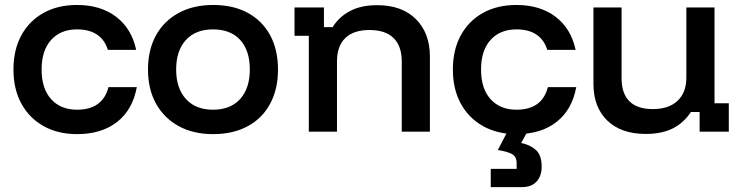

<svg xmlns="http://www.w3.org/2000/svg" viewBox="-20 -530 2987 773"><path d="M290 10Q213.3 10 155.8 -22.1Q98.3 -54.2 66.2 -112.5Q34.2 -170.8 34.2 -250Q34.2 -329.2 65.8 -387.5Q97.5 -445.8 155 -477.9Q212.5 -510 290 -510Q385 -510 447.5 -462.5Q510 -415 528.3 -329.2H414.2Q401.7 -370 370.4 -390.8Q339.2 -411.7 290 -411.7Q224.2 -411.7 185.8 -369.2Q147.5 -326.7 147.5 -250Q147.5 -173.3 185.8 -130.8Q224.2 -88.3 290 -88.3Q393.3 -88.3 416.7 -179.2H530.8Q514.2 -88.3 451.7 -39.2Q389.2 10 290 10Z M837.5 10Q758.3 10 699.6 -22.1Q640.8 -54.2 608.3 -112.5Q575.8 -170.8 575.8 -250Q575.8 -329.2 607.9 -387.5Q640 -445.8 699.2 -477.9Q758.3 -510 838.3 -510Q919.2 -510 977.5 -478.3Q1035.8 -446.7 1067.5 -388.3Q1099.2 -330 1099.2 -250Q1099.2 -170.8 1067.5 -112.1Q1035.8 -53.3 977.1 -21.7Q918.3 10 837.5 10ZM837.5 -88.3Q908.3 -88.3 947.1 -131.7Q985.8 -175 985.8 -250Q985.8 -326.7 947.1 -369.2Q908.3 -411.7 837.5 -411.7Q767.5 -411.7 728.3 -368.8Q689.2 -325.8 689.2 -250Q689.2 -175 728.3 -131.7Q767.5 -88.3 837.5 -88.3Z M1223.3 0V-385.8H1165.8V-500H1284.2V-420.8H1319.2Q1345.8 -463.3 1390.4 -486.2Q1435 -509.2 1498.3 -509.2Q1598.3 -509.2 1654.6 -452.9Q1710.8 -396.7 1710.8 -302.5V0H1597.5V-282.5Q1597.5 -344.2 1564.6 -376.7Q1531.7 -409.2 1467.5 -409.2Q1403.3 -409.2 1370 -376.7Q1336.7 -344.2 1336.7 -282.5V0Z M2059.2 10Q1982.5 10 1925 -22.1Q1867.5 -54.2 1835.4 -112.5Q1803.3 -170.8 1803.3 -250Q1803.3 -329.2 1835 -387.5Q1866.7 -445.8 1924.2 -477.9Q1981.7 -510 2059.2 -510Q2154.2 -510 2216.7 -462.5Q2279.2 -415 2297.5 -329.2H2183.3Q2170.8 -370 2139.6 -390.8Q2108.3 -411.7 2059.2 -411.7Q1993.3 -411.7 1955 -369.2Q1916.7 -326.7 1916.7 -250Q1916.7 -173.3 1955 -130.8Q1993.3 -88.3 2059.2 -88.3Q2162.5 -88.3 2185.8 -179.2H2300Q2283.3 -88.3 2220.8 -39.2Q2158.3 10 2059.2 10ZM1955.8 223.3V150H2060V126.7Q2060 100 2040 89.6Q2020 79.2 1984.2 74.2L2035.8 -25H2116.7L2078.3 45.8Q2113.3 52.5 2137.1 73.3Q2160.8 94.2 2160.8 141.7Q2160.8 177.5 2140.8 200.4Q2120.8 223.3 2080.8 223.3Z M2580 9.2Q2480 9.2 2424.6 -45Q2369.2 -99.2 2369.2 -192.5V-500H2482.5V-215Q2482.5 -153.3 2514.2 -122.1Q2545.8 -90.8 2608.3 -90.8Q2672.5 -90.8 2707.9 -124.2Q2743.3 -157.5 2743.3 -217.5V-500H2856.7V-114.2H2914.2V0H2796.7V-79.2H2761.7Q2733.3 -35.8 2689.2 -13.3Q2645 9.2 2580 9.2Z"/></svg>

Font: Funnel Display Medium
Style: Regular
Weight: 500
Designer: NORD ID, Kristian Moeller
Foundry: Dicotype
Version: Version 1.000